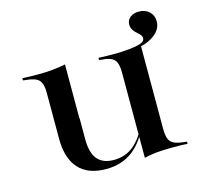

<svg xmlns="http://www.w3.org/2000/svg" viewBox="-87 -644 789 751"><g transform="rotate(-15 308.0 -268.0)"><path d="M483.1 -410.5 479.8 -418.5Q505.6 -423.4 515.7 -429Q525.8 -434.7 525.8 -444.4Q525.8 -452.4 520.2 -458.9Q514.5 -465.3 506.5 -472.2Q498.4 -479 492.7 -488.3Q487.1 -497.6 487.1 -509.7Q487.1 -527.4 500.8 -538.3Q514.5 -549.2 536.3 -549.2Q562.1 -549.2 578.2 -533.9Q594.4 -518.5 594.4 -494.4Q594.4 -462.9 564.5 -440.3Q534.7 -417.7 483.1 -410.5ZM204 -415.3V-207.3H106.5V-337.1Q106.5 -372.6 92.7 -387.1Q79 -401.6 41.9 -404.8L29 -406.5V-415.3Q50.8 -414.5 63.7 -414.1Q76.6 -413.7 92.7 -413.7Q125 -413.7 152.8 -416.5Q180.6 -419.4 204 -424.2ZM204.8 -207.3V-121Q204.8 -66.1 226.6 -39.9Q248.4 -13.7 293.5 -13.7Q339.5 -13.7 373.4 -41.5Q407.3 -69.4 434.7 -129L436.3 -122.6Q406.5 -54 362.1 -20.6Q317.7 12.9 254.8 12.9Q181.5 12.9 144 -28.6Q106.5 -70.2 106.5 -149.2V-207.3ZM411.3 0V-207.3H509.7V-78.2Q509.7 -42.7 523.4 -28.2Q537.1 -13.7 573.4 -10.5L587.1 -8.9V0Q565.3 -1.6 552.4 -1.6Q539.5 -1.6 523.4 -1.6Q491.1 -1.6 463.3 0.8Q435.5 3.2 411.3 9.7ZM509.7 -415.3V-207.3H411.3V-337.9Q411.3 -372.6 398.4 -387.5Q385.5 -402.4 350 -404.8L337.1 -406.5V-415.3Q358.9 -414.5 371.4 -414.1Q383.9 -413.7 399.2 -413.7Q430.6 -413.7 458.5 -416.5Q486.3 -419.4 509.7 -424.2Z"/></g></svg>

Font: Playfair 144pt SemiExpanded SemiBold
Style: Regular
Weight: 600
Width: 6
Designer: Claus Eggers Sørensen
Foundry: Claus Eggers Sørensen
Version: Version 2.203